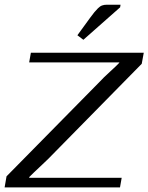

<svg xmlns="http://www.w3.org/2000/svg" viewBox="-20 -812 643 832"><path d="M0 0 8.3 -47.9 414.6 -460.4Q423.8 -471.2 457.8 -502.4Q491.7 -533.7 496.6 -539.6L497.1 -541.5H106.4L113.8 -583.5H603L594.2 -535.6L188.5 -123Q181.6 -116.2 162.4 -98.1Q143.1 -80.1 127.2 -64.9Q111.3 -49.8 106.9 -44.9L106.4 -41.5H507.3L500 0ZM500.5 -780.3 341.3 -639.6 315.4 -659.2 366.2 -729Q367.7 -731 370.1 -734.4Q382.8 -751.5 388.9 -759Q395 -766.6 404.3 -775.9Q413.6 -785.2 422.4 -788.3Q431.2 -791.5 441.9 -791.5H502.4Z"/></svg>

Font: Resagnicto
Style: Italic
Weight: 500
Italic angle: -10°
Version: Version 0.999